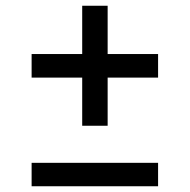

<svg xmlns="http://www.w3.org/2000/svg" viewBox="-20 -735 660 668"><path d="M90 -465H266V-297.5H354.5V-465H530V-547H354.5V-715H266V-547H90ZM90 -87H530V-168.5H90Z"/></svg>

Font: Monaspace Neon
Style: Regular
Weight: 400
Designer: Riley Cran & the Lettermatic Team
Foundry: Lettermatic
Version: Version 1.200 (Monaspace Neon)